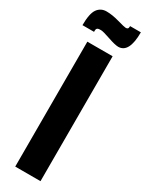

<svg xmlns="http://www.w3.org/2000/svg" viewBox="-303 -1133 889 1170"><g transform="rotate(30 141.0 -548.5)"><path d="M52.2 0V-878.9H230V0ZM57.6 -951.2H-23.9Q-23.9 -1033.2 -1 -1065.4Q22 -1097.2 62 -1097.2Q102.5 -1097.2 152.3 -1083Q202.1 -1068.8 211.9 -1068.8Q221.7 -1068.8 225.6 -1072.8Q230.5 -1076.7 230.5 -1091.3H306.2Q306.2 -945.8 230 -945.8Q206.1 -946.3 155.3 -963.9Q104.5 -981.4 89.4 -981.4Q74.2 -981.4 69.3 -979.5Q64.5 -977.5 62.5 -975.1Q57.6 -971.2 57.6 -960Z"/></g></svg>

Font: Oswald-Bold
Style: Bold
Weight: 700
Designer: vernon adams
Foundry: vernon adams
Version: Version 2.002; ttfautohint (v0.92.18-e454-dirty) -l 8 -r 50 